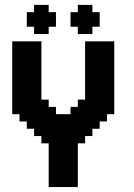

<svg xmlns="http://www.w3.org/2000/svg" viewBox="-20 -755 540 775"><path d="M29.4 -588.2H58.8V-558.8H29.4ZM58.8 -588.2H88.2V-558.8H58.8ZM88.2 -588.2H117.6V-558.8H88.2ZM117.6 -588.2H147.1V-558.8H117.6ZM117.6 -558.8H147.1V-529.4H117.6ZM88.2 -558.8H117.6V-529.4H88.2ZM58.8 -558.8H88.2V-529.4H58.8ZM29.4 -558.8H58.8V-529.4H29.4ZM29.4 -529.4H58.8V-500H29.4ZM29.4 -500H58.8V-470.6H29.4ZM58.8 -500H88.2V-470.6H58.8ZM88.2 -500H117.6V-470.6H88.2ZM117.6 -500H147.1V-470.6H117.6ZM117.6 -529.4H147.1V-500H117.6ZM88.2 -529.4H117.6V-500H88.2ZM58.8 -529.4H88.2V-500H58.8ZM29.4 -470.6H58.8V-441.2H29.4ZM29.4 -441.2H58.8V-411.8H29.4ZM29.4 -411.8H58.8V-382.4H29.4ZM58.8 -411.8H88.2V-382.4H58.8ZM88.2 -411.8H117.6V-382.4H88.2ZM88.2 -441.2H117.6V-411.8H88.2ZM117.6 -441.2H147.1V-411.8H117.6ZM117.6 -470.6H147.1V-441.2H117.6ZM88.2 -470.6H117.6V-441.2H88.2ZM58.8 -470.6H88.2V-441.2H58.8ZM58.8 -441.2H88.2V-411.8H58.8ZM88.2 -382.4H117.6V-352.9H88.2ZM117.6 -382.4H147.1V-352.9H117.6ZM117.6 -411.8H147.1V-382.4H117.6ZM117.6 -352.9H147.1V-323.5H117.6ZM147.1 -352.9H176.5V-323.5H147.1ZM147.1 -323.5H176.5V-294.1H147.1ZM176.5 -323.5H205.9V-294.1H176.5ZM176.5 -294.1H205.9V-264.7H176.5ZM205.9 -294.1H235.3V-264.7H205.9ZM235.3 -294.1H264.7V-264.7H235.3ZM264.7 -294.1H294.1V-264.7H264.7ZM264.7 -323.5H294.1V-294.1H264.7ZM294.1 -323.5H323.5V-294.1H294.1ZM323.5 -323.5H352.9V-294.1H323.5ZM323.5 -352.9H352.9V-323.5H323.5ZM294.1 -352.9H323.5V-323.5H294.1ZM294.1 -294.1H323.5V-264.7H294.1ZM323.5 -294.1H352.9V-264.7H323.5ZM352.9 -294.1H382.4V-264.7H352.9ZM352.9 -323.5H382.4V-294.1H352.9ZM382.4 -323.5H411.8V-294.1H382.4ZM382.4 -294.1H411.8V-264.7H382.4ZM382.4 -352.9H411.8V-323.5H382.4ZM411.8 -352.9H441.2V-323.5H411.8ZM411.8 -323.5H441.2V-294.1H411.8ZM352.9 -352.9H382.4V-323.5H352.9ZM352.9 -382.4H382.4V-352.9H352.9ZM323.5 -382.4H352.9V-352.9H323.5ZM323.5 -411.8H352.9V-382.4H323.5ZM323.5 -441.2H352.9V-411.8H323.5ZM323.5 -470.6H352.9V-441.2H323.5ZM323.5 -500H352.9V-470.6H323.5ZM323.5 -529.4H352.9V-500H323.5ZM323.5 -558.8H352.9V-529.4H323.5ZM352.9 -558.8H382.4V-529.4H352.9ZM352.9 -588.2H382.4V-558.8H352.9ZM382.4 -588.2H411.8V-558.8H382.4ZM323.5 -588.2H352.9V-558.8H323.5ZM411.8 -588.2H441.2V-558.8H411.8ZM411.8 -558.8H441.2V-529.4H411.8ZM411.8 -500H441.2V-470.6H411.8ZM411.8 -470.6H441.2V-441.2H411.8ZM411.8 -441.2H441.2V-411.8H411.8ZM411.8 -411.8H441.2V-382.4H411.8ZM382.4 -382.4H411.8V-352.9H382.4ZM382.4 -411.8H411.8V-382.4H382.4ZM382.4 -441.2H411.8V-411.8H382.4ZM382.4 -470.6H411.8V-441.2H382.4ZM411.8 -529.4H441.2V-500H411.8ZM411.8 -382.4H441.2V-352.9H411.8ZM382.4 -500H411.8V-470.6H382.4ZM382.4 -529.4H411.8V-500H382.4ZM382.4 -558.8H411.8V-529.4H382.4ZM352.9 -529.4H382.4V-500H352.9ZM352.9 -500H382.4V-470.6H352.9ZM352.9 -470.6H382.4V-441.2H352.9ZM352.9 -441.2H382.4V-411.8H352.9ZM352.9 -411.8H382.4V-382.4H352.9ZM29.4 -382.4H58.8V-352.9H29.4ZM29.4 -352.9H58.8V-323.5H29.4ZM29.4 -323.5H58.8V-294.1H29.4ZM58.8 -323.5H88.2V-294.1H58.8ZM58.8 -352.9H88.2V-323.5H58.8ZM88.2 -352.9H117.6V-323.5H88.2ZM58.8 -382.4H88.2V-352.9H58.8ZM88.2 -294.1H117.6V-264.7H88.2ZM117.6 -294.1H147.1V-264.7H117.6ZM117.6 -323.5H147.1V-294.1H117.6ZM88.2 -323.5H117.6V-294.1H88.2ZM58.8 -294.1H88.2V-264.7H58.8ZM147.1 -294.1H176.5V-264.7H147.1ZM117.6 -264.7H147.1V-235.3H117.6ZM88.2 -264.7H117.6V-235.3H88.2ZM147.1 -264.7H176.5V-235.3H147.1ZM176.5 -264.7H205.9V-235.3H176.5ZM205.9 -264.7H235.3V-235.3H205.9ZM235.3 -264.7H264.7V-235.3H235.3ZM264.7 -264.7H294.1V-235.3H264.7ZM294.1 -264.7H323.5V-235.3H294.1ZM323.5 -264.7H352.9V-235.3H323.5ZM352.9 -264.7H382.4V-235.3H352.9ZM323.5 -235.3H352.9V-205.9H323.5ZM294.1 -235.3H323.5V-205.9H294.1ZM264.7 -235.3H294.1V-205.9H264.7ZM235.3 -235.3H264.7V-205.9H235.3ZM205.9 -235.3H235.3V-205.9H205.9ZM176.5 -235.3H205.9V-205.9H176.5ZM147.1 -235.3H176.5V-205.9H147.1ZM117.6 -235.3H147.1V-205.9H117.6ZM176.5 -205.9H205.9V-176.5H176.5ZM205.9 -205.9H235.3V-176.5H205.9ZM147.1 -205.9H176.5V-176.5H147.1ZM235.3 -205.9H264.7V-176.5H235.3ZM264.7 -205.9H294.1V-176.5H264.7ZM294.1 -205.9H323.5V-176.5H294.1ZM264.7 -176.5H294.1V-147.1H264.7ZM235.3 -176.5H264.7V-147.1H235.3ZM205.9 -176.5H235.3V-147.1H205.9ZM176.5 -176.5H205.9V-147.1H176.5ZM176.5 -147.1H205.9V-117.6H176.5ZM205.9 -147.1H235.3V-117.6H205.9ZM235.3 -147.1H264.7V-117.6H235.3ZM264.7 -147.1H294.1V-117.6H264.7ZM264.7 -117.6H294.1V-88.2H264.7ZM264.7 -88.2H294.1V-58.8H264.7ZM264.7 -58.8H294.1V-29.4H264.7ZM264.7 -29.4H294.1V0H264.7ZM235.3 -29.4H264.7V0H235.3ZM205.9 -29.4H235.3V0H205.9ZM176.5 -29.4H205.9V0H176.5ZM176.5 -58.8H205.9V-29.4H176.5ZM176.5 -88.2H205.9V-58.8H176.5ZM205.9 -117.6H235.3V-88.2H205.9ZM235.3 -88.2H264.7V-58.8H235.3ZM235.3 -58.8H264.7V-29.4H235.3ZM205.9 -58.8H235.3V-29.4H205.9ZM205.9 -88.2H235.3V-58.8H205.9ZM235.3 -117.6H264.7V-88.2H235.3ZM176.5 -117.6H205.9V-88.2H176.5ZM176.5 -705.9H205.9V-676.5H176.5ZM147.1 -676.5H176.5V-647.1H147.1ZM147.1 -735.3H176.5V-705.9H147.1ZM117.6 -705.9H147.1V-676.5H117.6ZM147.1 -705.9H176.5V-676.5H147.1ZM117.6 -735.3H147.1V-705.9H117.6ZM117.6 -676.5H147.1V-647.1H117.6ZM176.5 -676.5H205.9V-647.1H176.5ZM323.5 -705.9H352.9V-676.5H323.5ZM294.1 -676.5H323.5V-647.1H294.1ZM294.1 -735.3H323.5V-705.9H294.1ZM264.7 -705.9H294.1V-676.5H264.7ZM294.1 -705.9H323.5V-676.5H294.1ZM323.5 -735.3H352.9V-705.9H323.5ZM264.7 -676.5H294.1V-647.1H264.7ZM323.5 -676.5H352.9V-647.1H323.5ZM88.2 -705.9H117.6V-676.5H88.2ZM88.2 -676.5H117.6V-647.1H88.2ZM117.6 -647.1H147.1V-617.6H117.6ZM147.1 -647.1H176.5V-617.6H147.1ZM352.9 -705.9H382.4V-676.5H352.9ZM352.9 -676.5H382.4V-647.1H352.9ZM323.5 -647.1H352.9V-617.6H323.5ZM294.1 -647.1H323.5V-617.6H294.1Z"/></svg>

Font: Jersey 20
Style: Regular
Weight: 400
Designer: Sarah Cadigan-Fried
Version: Version 1.000; ttfautohint (v1.8.4.7-5d5b)